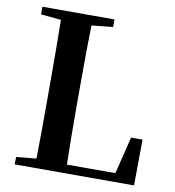

<svg xmlns="http://www.w3.org/2000/svg" viewBox="-83 -816 813 890"><g transform="rotate(10 324.0 -371.0)"><path d="M45 0 46 -35 140 -44Q142 -143 142 -328V-395Q142 -596 140 -697L45 -706V-742H384V-706L284 -696Q281 -597 281 -403V-336Q281 -142 284 -41H512L555 -216H609L607 0Z"/></g></svg>

Font: GenRyuMin TW B
Style: Regular
Weight: 700
Version: Version 1.501;PS 1;hotconv 16.6.51;makeotf.lib2.5.65220